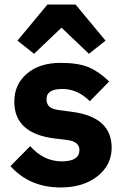

<svg xmlns="http://www.w3.org/2000/svg" viewBox="-20 -814 544 846"><path d="M130 -577 57 -635 189 -794H313L445 -635L372 -577L251 -692ZM247 12Q111 12 26 -82L113 -170Q173 -103 252 -103Q330 -103 330 -153Q330 -190 277 -197L220 -204Q43 -226 43 -366Q43 -442 98.5 -489.5Q154 -537 247 -537Q325 -537 371 -517.5Q417 -498 461 -455L376 -368Q322 -422 255 -422Q185 -422 185 -378Q185 -356 197 -344.5Q209 -333 240 -329L299 -321Q472 -298 472 -163Q472 -87 409.5 -37.5Q347 12 247 12Z"/></svg>

Font: Anuphan
Style: Bold
Weight: 700
Designer: Mike Abbink, Paul van der Laan, Pieter van Rosmalen, Mint Tantisuwanna
Foundry: Bold Monday; Cadson Demak
Version: Version 3.002;hotconv 1.0.109;makeotfexe 2.5.65596